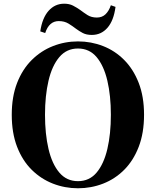

<svg xmlns="http://www.w3.org/2000/svg" viewBox="-20 -989 835 1029"><path d="M195.8 -820.8Q206.5 -893.1 240.5 -931.2Q274.4 -969.2 324.2 -969.2Q351.1 -969.2 371.1 -959Q391.1 -948.7 409.2 -936Q427.7 -921.9 448.7 -908.4Q469.7 -895 499 -895Q527.3 -895 545.4 -912.4Q563.5 -929.7 574.2 -960.9L599.1 -952.1Q589.4 -878.4 555.9 -840.1Q522.5 -801.8 472.2 -801.8Q443.4 -801.8 423.8 -812Q404.3 -822.3 387.2 -835Q369.1 -849.1 347.2 -862.5Q325.2 -876 294.9 -876Q243.2 -876 222.2 -812ZM397.9 20Q327.6 20 263.7 -4.9Q199.7 -29.8 149.9 -79.1Q100.1 -128.4 71.5 -202.4Q43 -276.4 43 -374Q43 -470.7 71.5 -544.2Q100.1 -617.7 149.9 -667.2Q199.7 -716.8 263.7 -741.9Q327.6 -767.1 397.9 -767.1Q468.3 -767.1 532.2 -742.2Q596.2 -717.3 645.5 -667.7Q694.8 -618.2 723.4 -544.7Q752 -471.2 752 -374Q752 -276.4 723.6 -202.6Q695.3 -128.9 646 -79.3Q596.7 -29.8 532.7 -4.9Q468.8 20 397.9 20ZM397.9 -18.1Q459 -18.1 497.8 -64.2Q536.6 -110.4 555.4 -190.7Q574.2 -271 574.2 -374Q574.2 -476.1 555.4 -556.4Q536.6 -636.7 497.8 -682.9Q459 -729 397.9 -729Q336.9 -729 297.9 -682.9Q258.8 -636.7 240 -556.4Q221.2 -476.1 221.2 -374Q221.2 -271 240 -190.7Q258.8 -110.4 297.9 -64.2Q336.9 -18.1 397.9 -18.1Z"/></svg>

Font: Source Han Serif TW Heavy
Style: Regular
Weight: 900
Designer: Ryoko NISHIZUKA Ë•øÂ°öÊ∂ºÂ≠ê (kana & ideographs); Frank Grie√ühammer (Latin, Greek & Cyrillic); Wenlong ZHANG Âº†ÊñáÈæô 
Foundry: Adobe
Version: Version 2.003;hotconv 1.1.1;makeotfexe 2.6.0